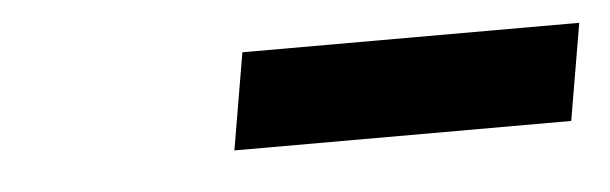

<svg xmlns="http://www.w3.org/2000/svg" viewBox="-25 -729 572 180"><g transform="rotate(-5 261.5 -639.5)"><path d="M190.5 -594 206 -685H523L507.5 -594Z"/></g></svg>

Font: Overpass SemiBold
Style: Italic
Weight: 600
Italic angle: -10°
Designer: Delve Withrington, Dave Bailey, Thomas Jockin
Foundry: Delve Fonts LLC
Version: Version 4.000